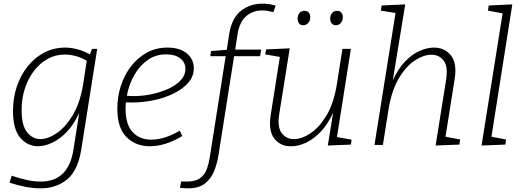

<svg xmlns="http://www.w3.org/2000/svg" viewBox="-20 -792 2852 1049"><path d="M201 237Q163 237 120 229Q77 221 32 206L44 168Q88 183 127.5 191.5Q167 200 201 200Q280 200 324 155.5Q368 111 381 27L413 -176Q384 -112 345 -71.5Q306 -31 265 -12Q224 7 187 7Q131 7 91 -39Q51 -85 51 -186Q51 -257 72 -319.5Q93 -382 131.5 -430Q170 -478 222 -505Q274 -532 336 -532Q367 -532 400.5 -523.5Q434 -515 471 -495L483 -525H511L424 25Q406 139 347 188Q288 237 201 237ZM201 -32Q241 -32 289 -64Q337 -96 377 -162Q417 -228 434 -330L454 -460Q423 -478 393 -486Q363 -494 334 -494Q283 -494 240 -470Q197 -446 165 -404Q133 -362 115.5 -307Q98 -252 98 -190Q98 -107 128 -69.5Q158 -32 201 -32Z M798 7Q722 7 671.5 -42.5Q621 -92 621 -199Q621 -261 639.5 -320.5Q658 -380 694 -427.5Q730 -475 780.5 -503.5Q831 -532 895 -532Q963 -532 1001 -500Q1039 -468 1039 -419Q1039 -375 1009 -340.5Q979 -306 929.5 -281.5Q880 -257 820 -244.5Q760 -232 701 -232Q684 -232 668 -233Q666 -216 666 -199Q666 -111 705 -70Q744 -29 806 -29Q879 -29 962 -78L976 -49Q884 7 798 7ZM888 -495Q830 -495 786 -463.5Q742 -432 713 -380.5Q684 -329 673 -269Q692 -267 713 -267Q760 -267 809 -277.5Q858 -288 900 -307Q942 -326 967.5 -353.5Q993 -381 993 -416Q993 -451 965 -473Q937 -495 888 -495Z M1007 237Q995 237 984 236Q973 235 963 234L970 199Q974 199 981.5 199.5Q989 200 999 200Q1049 200 1074.5 180.5Q1100 161 1110.5 130.5Q1121 100 1126 68L1213 -485H1129L1133 -513L1219 -520L1232 -605Q1246 -693 1296 -732.5Q1346 -772 1413 -772Q1430 -772 1449 -769.5Q1468 -767 1486 -761L1474 -726Q1458 -730 1442.5 -732.5Q1427 -735 1413 -735Q1362 -735 1325.5 -704Q1289 -673 1278 -606L1265 -521H1407L1401 -485H1259L1173 60Q1166 102 1150 142.5Q1134 183 1100.5 210Q1067 237 1007 237Z M1573 7Q1514 9 1479.5 -34Q1445 -77 1459 -164L1509 -481L1429 -495L1434 -522L1563 -528L1506 -171Q1494 -98 1519 -65Q1544 -32 1586 -32Q1628 -32 1676 -63.5Q1724 -95 1763.5 -160.5Q1803 -226 1820 -329L1851 -525H1897L1821 -43L1901 -29L1897 -2L1771 3L1800 -176Q1770 -111 1731 -71Q1692 -31 1651 -12Q1610 7 1573 7ZM1636 -654Q1622 -654 1614 -664Q1606 -674 1606 -690Q1606 -709 1616.5 -721Q1627 -733 1644 -733Q1658 -733 1666.5 -723.5Q1675 -714 1675 -698Q1675 -679 1664 -666.5Q1653 -654 1636 -654ZM1815 -654Q1801 -654 1792.5 -664Q1784 -674 1784 -690Q1784 -709 1794.5 -721Q1805 -733 1822 -733Q1836 -733 1844.5 -723.5Q1853 -714 1853 -698Q1853 -679 1842 -666.5Q1831 -654 1815 -654Z M2360 3 2417 -354Q2429 -427 2404.5 -460Q2380 -493 2337 -493Q2295 -493 2247 -462Q2199 -431 2159.5 -365Q2120 -299 2103 -196L2072 0H2026L2141 -721L2061 -734L2065 -762L2194 -768L2126 -353Q2156 -418 2194.5 -457.5Q2233 -497 2274 -514.5Q2315 -532 2351 -532Q2409 -532 2443.5 -489.5Q2478 -447 2464 -360L2414 -45L2494 -30L2490 -2Z M2611 3 2726 -719 2646 -734 2650 -762 2779 -768 2665 -45 2745 -30 2741 -2Z"/></svg>

Font: Bitter Light
Style: Italic
Weight: 300
Italic angle: -9°
Designer: Sol Matas, and Bitter project Authors
Foundry: Sol Matas
Version: Version 2.001